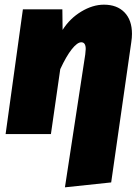

<svg xmlns="http://www.w3.org/2000/svg" viewBox="-20 -574 599 822"><path d="M545 -429Q545 -413 542 -393L456 207L258 228L345 -341Q347 -359 347 -364Q347 -393 328 -393Q311 -393 287.5 -363.5Q264 -334 238 -278L198 0H4L78 -534H247L248 -446Q279 -495 328 -524.5Q377 -554 425 -554Q481 -554 513 -521Q545 -488 545 -429Z"/></svg>

Font: Fira Sans Black
Style: Italic
Weight: 900
Italic angle: -8°
Designer: Carrois Corporate & Edenspiekermann AG
Foundry: Carrois Corporate GbR & Edenspiekermann AG
Version: Version 4.203